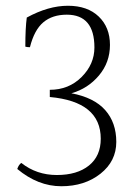

<svg xmlns="http://www.w3.org/2000/svg" viewBox="-20 -684 484 667"><path d="M153 -372Q219 -372 263.5 -416.5Q308 -461 308 -519Q308 -633 212 -633Q162 -633 130.5 -606.5Q99 -580 84 -520Q73 -520 68 -522Q68 -586 73 -623Q148 -664 216 -664Q284 -664 323 -626.5Q362 -589 362 -528Q362 -467 323.5 -421.5Q285 -376 228 -360Q307 -345 345.5 -301.5Q384 -258 384 -191Q384 -124 329 -80.5Q274 -37 193 -37Q112 -37 40 -97Q45 -112 54 -118Q107 -76 177.5 -76Q248 -76 289 -109Q330 -142 330 -202Q330 -331 153 -347Z"/></svg>

Font: Halant Light
Style: Regular
Weight: 300
Designer: Hitesh Malaviya (Devanagari), Satya Rajpurohit (Latin)
Foundry: Indian Type Foundry
Version: Version 1.101;PS 1.0;hotconv 1.0.78;makeotf.lib2.5.61930; tt